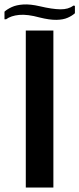

<svg xmlns="http://www.w3.org/2000/svg" viewBox="-62 -836 354 856"><path d="M53 -700H176V0H53ZM115 -758Q60 -773 23.5 -769.5Q-13 -766 -35 -750H-42V-784Q-30 -795 -9.5 -804.5Q11 -814 42 -816Q73 -818 116 -808Q171 -795 207 -794.5Q243 -794 265 -811L272 -810V-777Q260 -766 240 -757Q220 -748 189.5 -747.5Q159 -747 115 -758Z"/></svg>

Font: Phudu Medium
Style: Regular
Weight: 500
Version: Version 1.005;gftools[0.9.23]